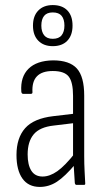

<svg xmlns="http://www.w3.org/2000/svg" viewBox="-20 -729 417 757"><path d="M281 0Q277 0 275 -7Q274 -28 272 -54Q270 -80 270 -100L268 -110V-351Q268 -405 251 -427Q234 -449 188 -449Q103 -449 108 -365Q108 -359 102 -359H71Q65 -359 64 -368Q60 -426 92.5 -458Q125 -490 189 -491Q254 -491 283 -459Q312 -427 312 -352V-115Q312 -82 313.5 -55Q315 -28 316 -7Q317 0 311 0ZM137 8Q92 8 68.5 -25Q45 -58 45 -118Q45 -185 79 -223.5Q113 -262 190 -271L275 -281V-244L192 -234Q137 -228 113 -199.5Q89 -171 89 -120Q89 -79 103.5 -56Q118 -33 148 -33Q176 -33 206 -54Q236 -75 277 -127L278 -83Q236 -33 204.5 -12.5Q173 8 137 8ZM188 -547Q152 -547 131 -568.5Q110 -590 110 -628Q110 -666 131 -687.5Q152 -709 188 -709Q225 -709 245.5 -688Q266 -667 266 -628Q266 -590 245.5 -568.5Q225 -547 188 -547ZM188 -576Q212 -576 223 -590Q234 -604 234 -628Q234 -653 223 -666.5Q212 -680 188 -680Q165 -680 154 -666.5Q143 -653 143 -628Q143 -604 154 -590Q165 -576 188 -576Z"/></svg>

Font: Sofia Sans Condensed Light
Style: Regular
Weight: 300
Designer: Botio Nikoltchev, Ani Petrova
Foundry: lettersoup
Version: Version 4.101